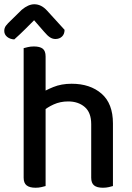

<svg xmlns="http://www.w3.org/2000/svg" viewBox="-40 -875 620 901"><path d="M490 -201H388V-292Q388 -347 357.5 -373Q327 -399 280 -399Q243 -399 212 -385Q181 -371 160 -352L149 -435Q172 -451 210 -466.5Q248 -482 296 -482Q383 -482 436.5 -435.5Q490 -389 490 -296ZM71 -264H174V-2Q167 0 154.5 3Q142 6 127 6Q99 6 85 -5Q71 -16 71 -41ZM388 -263H490V-2Q484 0 471 3Q458 6 443 6Q415 6 401.5 -5Q388 -16 388 -41ZM174 -213H71V-649Q78 -651 91 -654Q104 -657 119 -657Q147 -657 160.5 -646.5Q174 -636 174 -610ZM120 -780Q102 -762 78 -738Q54 -714 27 -690Q7 -691 -6.5 -702Q-20 -713 -20 -730Q-20 -744 -12 -754.5Q-4 -765 11 -779L62 -829Q93 -855 121 -855Q154 -855 181 -825L263 -735Q263 -715 251 -703.5Q239 -692 220 -692Q207 -692 195 -699.5Q183 -707 167 -726Z"/></svg>

Font: Baloo Bhaijaan 2 Medium
Style: Regular
Weight: 500
Designer: Sanskriti Dholi, Noopur Datye and Ek Type
Foundry: Ek Type
Version: Version 1.701